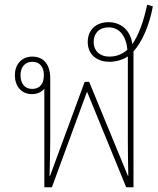

<svg xmlns="http://www.w3.org/2000/svg" viewBox="-20 -794 669 814"><path d="M168 0H200L348 -403H350L515 0H546V-551C546 -560 546 -568 546 -576C584 -618 614 -690 628 -767L604 -774C590 -709 570 -648 541 -607C534 -665 493 -700 440 -700C388 -700 352 -668 352 -616C352 -558 396 -532 444 -532C472 -532 503 -541 522 -555V-201C522 -142 523 -98 524 -49H522L358 -447H339L192 -48H190C191 -98 193 -142 193 -201V-462C193 -518 167 -554 117 -554C70 -554 43 -519 43 -475C43 -430 70 -395 115 -395C139 -395 156 -404 168 -418ZM443 -554C403 -554 377 -579 377 -616C377 -653 401 -678 440 -678C487 -678 515 -641 520 -583C500 -566 477 -554 443 -554ZM116 -417C86 -417 67 -439 67 -475C67 -510 86 -532 117 -532C149 -532 166 -510 166 -475C166 -439 149 -417 116 -417Z"/></svg>

Font: Noto Sans Thai Looped SemiCondensed Thin
Style: Regular
Weight: 100
Width: 4
Designer: Sasikarn Vongin, Ben Mitchell
Foundry: The Fontpad Ltd
Version: Version 1.001